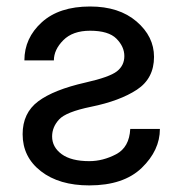

<svg xmlns="http://www.w3.org/2000/svg" viewBox="-20 -558 556 588"><path d="M139.6 -140.1Q139.6 -107.4 168.9 -85.9Q198.2 -64.5 253.4 -64.5Q295.4 -64.5 335.7 -85.7Q376 -106.9 378.9 -163.1H469.7Q469.7 -97.7 414.1 -43.9Q358.4 9.8 253.4 9.8Q161.1 9.8 105.2 -33.7Q49.3 -77.1 49.3 -147Q49.3 -211.9 96.9 -247.6Q144.5 -283.2 241.7 -305.2Q315.4 -321.8 338.1 -339.6Q360.8 -357.4 360.8 -386.2Q360.8 -415 336.7 -439.5Q312.5 -463.9 255.9 -463.9Q202.6 -463.9 173.8 -434.8Q145 -405.8 145 -373H54.7Q54.7 -441.4 107.9 -489.7Q161.1 -538.1 255.9 -538.1Q344.7 -538.1 398.2 -492.2Q451.7 -446.3 451.7 -383.8Q451.7 -317.9 399.4 -283.4Q347.2 -249 258.8 -231Q182.1 -215.3 160.9 -192.1Q139.6 -168.9 139.6 -140.1Z"/></svg>

Font: LXGW WenKai Screen R
Style: Regular
Weight: 400
Designer: Fontworks Inc.
Version: Version 1.235;May 31, 2022